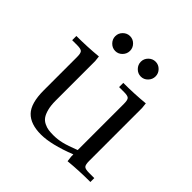

<svg xmlns="http://www.w3.org/2000/svg" viewBox="-165 -756 903 903"><g transform="rotate(45 286.5 -305.0)"><path d="M22 -411.1V-439Q94.7 -439 165 -445.8L168 -418V-154.8Q168 -122.6 174.1 -99.6Q180.2 -76.7 189.5 -63.7Q198.7 -50.8 213.9 -43.5Q229 -36.1 242.9 -34.2Q256.8 -32.2 275.9 -32.2Q303.2 -32.2 330.8 -38.8Q358.4 -45.4 405.8 -64V-371.1Q405.8 -396.5 398.7 -403.8Q391.6 -411.1 367.2 -411.1H334V-439Q407.2 -439 477.1 -445.8L480 -418V-65.9Q480 -41 487.1 -33.4Q494.1 -25.9 519 -25.9H554.2V0Q479.5 0 409.2 6.8L405.8 -21V-35.2Q298.8 6.8 231.9 6.8Q162.1 6.8 128.2 -28.6Q94.2 -64 94.2 -149.9V-371.1Q94.2 -396 87.2 -403.6Q80.1 -411.1 55.2 -411.1ZM166.5 -533Q151.9 -547.9 151.9 -567.9Q151.9 -587.9 166.5 -602.5Q181.2 -617.2 201.2 -617.2Q221.2 -617.2 235.6 -602.5Q250 -587.9 250 -567.9Q250 -547.9 235.6 -533Q221.2 -518.1 201.2 -518.1Q181.2 -518.1 166.5 -533ZM336.4 -533Q321.8 -547.9 321.8 -567.9Q321.8 -587.9 336.4 -602.5Q351.1 -617.2 371.1 -617.2Q391.1 -617.2 405.5 -602.5Q419.9 -587.9 419.9 -567.9Q419.9 -547.9 405.5 -533Q391.1 -518.1 371.1 -518.1Q351.1 -518.1 336.4 -533Z"/></g></svg>

Font: Dihjauti
Style: Regular
Weight: 400
Designer: T. Christopher White
Version: Version 3.0.0